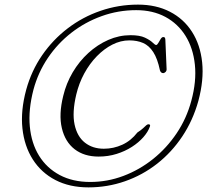

<svg xmlns="http://www.w3.org/2000/svg" viewBox="-20 -778 898 832"><path d="M363.5 34Q445.5 34 521.5 7.5Q597.5 -19 660.8 -68.5Q724 -118 770 -187Q816 -256 839.5 -340.5Q864 -431.5 856 -507.8Q848 -584 812 -640.2Q776 -696.5 716.2 -727.2Q656.5 -758 578 -758Q493.5 -758 415.8 -731.2Q338 -704.5 273.5 -655.2Q209 -606 162.5 -538.5Q116 -471 93.5 -389Q69 -298.5 77.2 -221.5Q85.5 -144.5 122.2 -87Q159 -29.5 220.2 2.2Q281.5 34 363.5 34ZM371 10.5Q295 10.5 238.8 -19.5Q182.5 -49.5 149.2 -103.2Q116 -157 109.2 -230Q102.5 -303 125 -389.5Q145 -464 187.5 -527Q230 -590 289.5 -636.2Q349 -682.5 420.8 -708.2Q492.5 -734 570 -734Q642 -734 696.5 -704.8Q751 -675.5 784 -622.5Q817 -569.5 824.5 -497.5Q832 -425.5 809 -341Q788.5 -264.5 745.5 -200.5Q702.5 -136.5 643.5 -89.2Q584.5 -42 515 -15.8Q445.5 10.5 371 10.5ZM629.5 -229.5Q621.5 -206.5 601.2 -183.5Q581 -160.5 551.5 -141.5Q522 -122.5 485.2 -111Q448.5 -99.5 407.5 -99.5Q344.5 -99.5 303.2 -131.5Q262 -163.5 248 -222.8Q234 -282 254 -362.5Q267 -417 295.2 -464.8Q323.5 -512.5 363 -548.5Q402.5 -584.5 449.2 -605Q496 -625.5 545.5 -625.5Q585.5 -625.5 607.8 -615Q630 -604.5 641 -593.8Q652 -583 656.5 -583Q661 -583 666 -591.8Q671 -600.5 676.2 -609Q681.5 -617.5 687.5 -617.5Q692 -617.5 694 -615.2Q696 -613 696.5 -606.5L702 -477Q702 -471 697.8 -466.5Q693.5 -462 687.5 -461Q682 -461 678.2 -464.5Q674.5 -468 673 -473.5Q662.5 -524 644.2 -552.2Q626 -580.5 600 -591.8Q574 -603 540.5 -603Q503 -603 467 -584.8Q431 -566.5 399.8 -534.5Q368.5 -502.5 345.2 -459.8Q322 -417 310.5 -368.5Q292 -290.5 303.2 -238.2Q314.5 -186 348 -159.8Q381.5 -133.5 430 -133.5Q472 -133.5 509.8 -150.8Q547.5 -168 575.5 -204Q592 -214.5 600.5 -222.8Q609 -231 614.2 -235.5Q619.5 -240 624.5 -239.5Q633 -238.5 629.5 -229.5Z"/></svg>

Font: Fraunces ExtraLight
Style: Italic
Weight: 250
Italic angle: -16°
Version: Version 1.000;[b76b70a41]